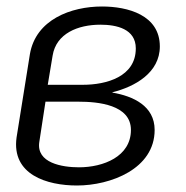

<svg xmlns="http://www.w3.org/2000/svg" viewBox="-20 -556 573 591"><path d="M217 15C320 15 456 -36 456 -156C456 -230 390 -260 326 -271V-272C395 -289 472 -332 472 -413C472 -510 373 -536 294 -536C199 -536 90 -496 72 -389L31 -133C15 -18 125 15 217 15ZM120 -243H222C281 -243 383 -234 383 -156C383 -74 298 -41 223 -41C172 -41 91 -54 101 -119ZM289 -480C339 -480 398 -467 398 -407C398 -320 308 -295 235 -295H127L142 -385C153 -453 220 -480 289 -480Z"/></svg>

Font: Cheyenne Sans Light
Style: Italic
Weight: 300
Italic angle: -8.13011°
Designer: The Public Sans project authors (U.S. Web Design System), Libre Franklin designed by Pablo Impallari and Rodrigo Fuenzal
Foundry: The Cheyenne Sans Project Authors
Version: Version 2.007